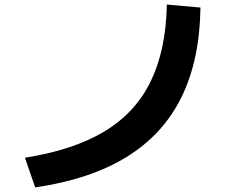

<svg xmlns="http://www.w3.org/2000/svg" viewBox="-20 -780 1040 840"><path d="M89 -90Q300 -123 436 -204.5Q572 -286 639 -423.5Q706 -561 710 -760L857 -747Q854 -517 773.5 -354Q693 -191 533.5 -93Q374 5 134 40Z"/></svg>

Font: M PLUS 1 Code
Style: Regular
Weight: 400
Designer: Coji Morishita
Foundry: UNDERFOREST DESIGN
Version: Version 1.005